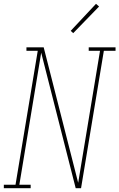

<svg xmlns="http://www.w3.org/2000/svg" viewBox="-57 -982 623 1002"><path d="M-37 0V-18H24L140 -717H81V-735H171L351 -28L465 -717H406V-735H546V-717H485L366 0H338L158 -707L44 -18H103V0ZM325 -809 312 -821 444 -962 460 -948Z"/></svg>

Font: Iosevka Slab Thin Oblique
Style: Regular
Weight: 100
Italic angle: -9°
Monospace: yes
Designer: Belleve Invis
Foundry: Belleve Invis
Version: Version 11.1.0; ttfautohint (v1.8.3)